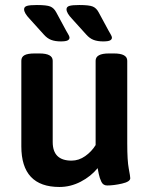

<svg xmlns="http://www.w3.org/2000/svg" viewBox="-20 -738 597 765"><path d="M65 -155V-496Q65 -511 77.5 -518Q90 -525 118 -525H137Q190 -525 190 -496V-172Q190 -98 265 -98Q294 -98 319.5 -116Q345 -134 361 -160V-496Q361 -525 414 -525H434Q487 -525 487 -496V-166Q487 -98 493 -66.5Q499 -35 499 -28Q499 -14 466 -6.5Q433 1 407 1Q391 1 384 -13.5Q377 -28 373.5 -45Q370 -62 369 -68Q342 -35 301.5 -14Q261 7 217 7Q65 7 65 -155ZM154 -601 98 -663Q76 -686 76 -701Q76 -711 87.5 -714.5Q99 -718 127 -718Q166 -718 180.5 -712Q195 -706 204 -689L244 -615Q246 -611 251.5 -602Q257 -593 257 -588Q257 -581 249.5 -577Q242 -573 222 -573Q200 -573 184 -579Q168 -585 154 -601ZM323 -601 267 -663Q245 -686 245 -701Q245 -711 256.5 -714.5Q268 -718 296 -718Q335 -718 349.5 -712Q364 -706 373 -689L413 -615Q415 -611 420.5 -602Q426 -593 426 -588Q426 -581 418.5 -577Q411 -573 391 -573Q369 -573 353 -579Q337 -585 323 -601Z"/></svg>

Font: Asap-SemiBold
Style: Regular
Weight: 600
Designer: Pablo Cosgaya
Foundry: Omnibus-Type
Version: Version 2.000; ttfautohint (v1.8)